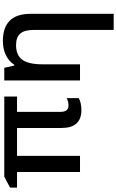

<svg xmlns="http://www.w3.org/2000/svg" viewBox="249 -840 830 1369"><g transform="rotate(-90 664.5 -155.0)"><path d="M552 -138V-449H661V-540H90L12 -499V-449H123V0H238V-449H437V-132Q437 10 565 10Q591 10 614 4.5Q637 -1 650 -9V-95Q625 -82 598 -82Q552 -82 552 -138Z M1057 -550Q1002 -550 957.5 -529Q913 -508 888 -469H882L866 -540H776V0H891V-269Q891 -367 923.5 -411.5Q956 -456 1028 -456Q1084 -456 1110 -426Q1136 -396 1136 -332V240H1251V-352Q1251 -550 1057 -550Z"/></g></svg>

Font: OpenSansMMV
Style: Semibold
Weight: 600
Designer: Steve Matteson
Foundry: Ascender Corporation
Version: Version 6.000